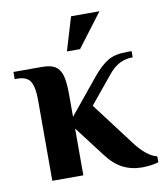

<svg xmlns="http://www.w3.org/2000/svg" viewBox="-78 -719 679 792"><g transform="rotate(-10 261.5 -322.5)"><path d="M305 -70 209 -196V0H79V-340Q79 -391 65 -415.5Q51 -440 9 -440H-1V-470H119Q155 -470 174 -458Q193 -446 201 -418.5Q209 -391 209 -340V-245L330 -393Q364 -434 394 -452Q424 -470 474 -470H494V-444Q464 -444 440 -432Q416 -420 394 -394L297 -276L430 -100Q478 -35 523 -24V0Q515 4 494 7Q473 10 454 10Q410 10 373.5 -8.5Q337 -27 305 -70ZM231 -515 273 -655H392L286 -515Z"/></g></svg>

Font: Philosopher
Style: Bold
Weight: 700
Designer: Jovanny Lemonad
Foundry: Jovanny Lemonad
Version: Version 2.000